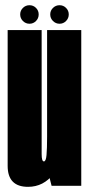

<svg xmlns="http://www.w3.org/2000/svg" viewBox="-20 -716 344 740"><path d="M178.8 0 161.5 -68V-600H293.2V0ZM140.5 -600V-255.9Q140.5 -150 140.5 -121.9Q140.5 -93.9 149.2 -93.9Q157.1 -93.9 159.3 -118.4Q161.5 -142.9 161.5 -189.6L226 -182.6Q226 -97.2 186.9 -46.6Q147.9 4.1 88.2 4.1Q9.5 4.1 9.5 -76.8Q9.5 -157.8 9.5 -255.6V-600ZM93.6 -624.5Q78.9 -624.5 68.3 -635.1Q57.8 -645.6 57.8 -660.4Q57.8 -675.1 68.3 -685.5Q78.9 -695.9 93.6 -695.9Q108.4 -695.9 118.8 -685.5Q129.1 -675.1 129.1 -660.4Q129.1 -645.6 118.8 -635.1Q108.4 -624.5 93.6 -624.5ZM209.5 -624.5Q194.8 -624.5 184.2 -635.1Q173.6 -645.6 173.6 -660.4Q173.6 -675.1 184.2 -685.5Q194.8 -695.9 209.5 -695.9Q224.2 -695.9 234.6 -685.5Q245 -675.1 245 -660.4Q245 -645.6 234.6 -635.1Q224.2 -624.5 209.5 -624.5Z"/></svg>

Font: Anybody UltraCondensed Thin
Style: Regular
Weight: 100
Width: 1
Designer: Tyler Finck
Foundry: Etcetera Type Company
Version: Version 1.110